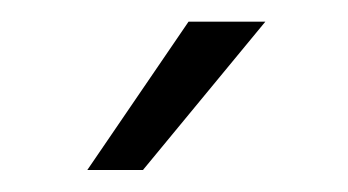

<svg xmlns="http://www.w3.org/2000/svg" viewBox="-20 -770 321 177"><path d="M60.5 -613.3 153.8 -750H224.6L111.8 -613.3Z"/></svg>

Font: Roboto Light
Style: Regular
Weight: 300
Designer: Google
Version: Version 2.137; 2017